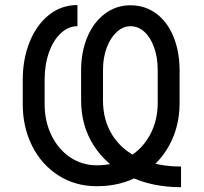

<svg xmlns="http://www.w3.org/2000/svg" viewBox="-20 -738 818 771"><path d="M305.7 -335V-456.1Q305.7 -529.3 330.6 -588.9Q355.5 -648.4 400.9 -682.6Q446.3 -716.8 503.9 -716.8Q562.5 -716.8 607.4 -683.6Q652.3 -650.4 676.8 -590.3Q701.2 -530.3 701.2 -454.1V-324.2Q701.2 -230.5 659.7 -154.3Q618.2 -78.1 542.5 -34.2Q466.8 9.8 369.1 9.8Q282.2 9.8 214.4 -33.7Q146.5 -77.1 108.9 -152.3Q71.3 -227.5 71.3 -320.3V-416Q71.3 -501 99.1 -569.8Q127 -638.7 176.8 -678.2Q226.6 -717.8 291 -717.8V-632.8Q254.9 -632.8 224.6 -605Q194.3 -577.1 176.8 -527.8Q159.2 -478.5 159.2 -418V-320.3Q159.2 -251 186.5 -194.8Q213.9 -138.7 261.7 -106.4Q309.6 -74.2 369.1 -74.2Q440.4 -74.2 496.1 -106.9Q551.8 -139.6 582.5 -196.8Q613.3 -253.9 613.3 -324.2V-456.1Q613.3 -507.8 598.6 -548.3Q584 -588.9 559.1 -610.8Q534.2 -632.8 503.9 -632.8Q474.6 -632.8 449.2 -609.9Q423.8 -586.9 408.7 -546.9Q393.6 -506.8 393.6 -457V-334Q393.6 -254.9 431.6 -194.8Q469.7 -134.8 540.5 -102.1Q611.3 -69.3 707 -69.3V13.7Q588.9 13.7 497.6 -30.8Q406.2 -75.2 356 -154.3Q305.7 -233.4 305.7 -335Z"/></svg>

Font: Pretendard GOV Variable
Style: Regular
Weight: 400
Designer: Base glyphs from Inter by Rasmus Andersson; Hangul glyphs from Noto Sans CJK(Source Han Sans) by Jang Soo-young and Kang
Foundry: Kil Hyung-jin
Version: Version 1.307;Glyphs 3.2 (3192)